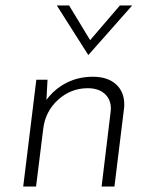

<svg xmlns="http://www.w3.org/2000/svg" viewBox="-20 -683 536 703"><path d="M320 -402Q374 -402 404.5 -374.5Q435 -347 435 -301Q435 -290 434 -285L399 0H352L385 -273L386 -285Q386 -319 363.5 -339.5Q341 -360 301 -360Q239 -360 192 -317Q145 -274 138 -209L112 0H65L113 -391H154L150 -317Q178 -356 222 -379Q266 -402 320 -402ZM464 -663 304 -482H303L188 -663H233L310 -536L419 -663Z"/></svg>

Font: Josefin Sans Light
Style: Italic
Weight: 300
Italic angle: -7°
Designer: Santiago Orozco
Foundry: Typemade
Version: Version 2.000